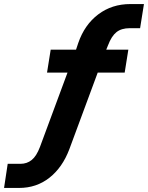

<svg xmlns="http://www.w3.org/2000/svg" viewBox="-63 -736 730 947"><path d="M-43 191 -25 72H38Q70 72 93.5 53Q117 34 134 -11L270 -378H169L187 -491H312L323 -524Q354 -614 421.5 -665Q489 -716 580 -716H647L628 -597H577Q536 -597 511.5 -577.5Q487 -558 470 -513L461 -491H570L552 -378H419L279 0Q245 90 181 140.5Q117 191 31 191Z"/></svg>

Font: Winston
Style: Bold Italic
Weight: 700
Italic angle: -9°
Designer: Original fonts by Vernon Adams / Changes by Cristiano Sobral
Foundry: Original fonts by Vernon Adams / Changes by Cristiano Sobral
Version: Version 2.503;July 17, 2020;FontCreator 13.0.0.2655 64-bit